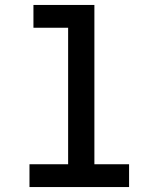

<svg xmlns="http://www.w3.org/2000/svg" viewBox="-20 -755 640 775"><path d="M99 0V-92H255V-643H115V-735H361V-92H501V0Z"/></svg>

Font: Iosevka Custom SmBdEx
Style: Regular
Weight: 600
Width: 7
Monospace: yes
Designer: Belleve Invis
Foundry: Belleve Invis
Version: Version 11.2.4; ttfautohint (v1.8.4)